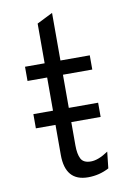

<svg xmlns="http://www.w3.org/2000/svg" viewBox="-84 -774 567 838"><g transform="rotate(-10 199.5 -355.0)"><path d="M238 12Q137 12 137 -105V-238H50V-301H137V-448H50V-511H137V-687L207 -722V-511H337V-448H207V-301H337V-238H207V-135Q207 -96 218 -75Q229 -54 262 -54Q295 -54 339 -84L331 -11Q288 12 238 12Z"/></g></svg>

Font: Overpass Light
Style: Regular
Weight: 300
Designer: Delve Withrington, Thomas Jockin
Foundry: Delve Fonts
Version: Version 3.000;DELV;Overpass